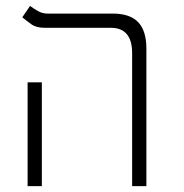

<svg xmlns="http://www.w3.org/2000/svg" viewBox="-20 -632 626 652"><path d="M428.7 0V-451.7Q428.7 -537.6 356 -537.6H131.3Q103 -537.6 86.2 -549.8Q69.3 -562 55.7 -573.2L82 -611.8Q93.3 -603.5 108.4 -594.7Q123.5 -585.9 141.6 -585.9H362.3Q421.9 -585.9 449.5 -556.4Q477.1 -526.9 477.1 -467.3V0ZM73.7 0V-352.5H122.1V0Z"/></svg>

Font: Cascadia Code ExtraLight
Style: Regular
Weight: 200
Monospace: yes
Designer: Aaron Bell
Foundry: Saja Typeworks
Version: Version 2407.024; ttfautohint (v1.8.4)